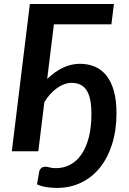

<svg xmlns="http://www.w3.org/2000/svg" viewBox="-20 -742 635 942"><path d="M211.5 -354.5Q250 -392 290.5 -410.5Q331 -429 371.5 -429Q412.5 -429 445.8 -414.8Q479 -400.5 502.5 -370.8Q526 -341 538.8 -295.2Q551.5 -249.5 551.5 -187Q551.5 -103 530 -35Q508.5 33 470 80.8Q431.5 128.5 377.8 154.2Q324 180 259.5 180Q234.5 180 208.8 176.2Q183 172.5 161.5 162.5L172.5 99.5Q175 89 182.8 82.5Q190.5 76 203.5 76Q211.5 76 223.5 79.5Q235.5 83 254.5 83Q292.5 83 324.2 66.2Q356 49.5 379.2 16Q402.5 -17.5 415.5 -67.2Q428.5 -117 428.5 -183Q428.5 -225 422.2 -254Q416 -283 403.5 -301Q391 -319 373 -327.2Q355 -335.5 331.5 -335.5Q313.5 -335.5 295 -328.8Q276.5 -322 259.2 -309.5Q242 -297 226 -279.5Q210 -262 197.5 -240.5L168 0H38L126.5 -722.5H539L526.5 -622.5H244.5Z"/></svg>

Font: Lato 2
Style: Bold Italic
Weight: 700
Italic angle: -7°
Designer: Lukasz Dziedzic with Adam Twardoch and Botio Nikoltchev
Foundry: tyPoland Lukasz Dziedzic
Version: Version 2.015; 2015-08-06; http://www.latofonts.com/